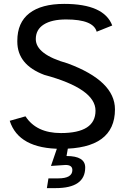

<svg xmlns="http://www.w3.org/2000/svg" viewBox="-20 -751 641 987"><path d="M229 166 221 216H266Q418 216 418 110Q418 51 322 51L331 0H277L242 102L317 97Q352 97 352 123Q352 166 279 166ZM557 -620Q515 -731 310 -731Q193 -731 131 -683Q69 -635 69 -541V-537Q69 -418 208 -366Q471 -295 471 -182Q471 -67 293 -67Q167 -67 111 -153L30 -130Q76 14 294 14Q571 14 571 -189Q571 -335 328 -425Q164 -471 164 -550Q164 -599 205 -625Q246 -651 320 -651Q460 -651 477 -588Z"/></svg>

Font: Sawarabi Gothic
Style: Regular
Weight: 400
Designer: mshio (mshio@users.sourceforge.jp)
Version: Version 20141215